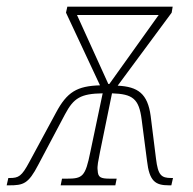

<svg xmlns="http://www.w3.org/2000/svg" viewBox="-63 -556 580 576"><path d="M-43 0H-36C7 0 22 -4 52 -62L132 -213C158 -262 179 -275 245 -276L208 -100C193 -26 185 -20 137 -20H123L119 0H283L287 -20H268C238 -20 231 -24 230 -45C228 -57 232 -74 237 -100L273 -276C335 -274 354 -260 362 -197L378 -74C385 -12 403 0 444 0H451L456 -22H451C421 -22 411 -30 405 -80L389 -208C380 -275 351 -296 290 -299L452 -518L455 -536H139L135 -518L237 -300C168 -298 138 -280 105 -218L25 -70C2 -27 -7 -22 -34 -22H-38ZM262 -304 168 -511H413L265 -304Z"/></svg>

Font: Noto Serif Condensed Thin
Style: Italic
Weight: 100
Width: 3
Italic angle: -12°
Designer: Monotype Design Team
Foundry: Monotype Imaging Inc.
Version: Version 2.013